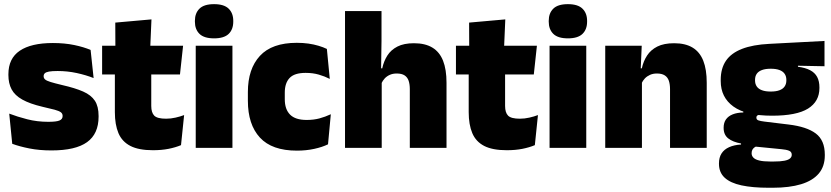

<svg xmlns="http://www.w3.org/2000/svg" viewBox="-20 -713 4008 926"><path d="M228.5 12.5Q170 12.5 122 3Q74 -6.5 39 -19.5L24.5 -165Q63.5 -150 111.2 -137.8Q159 -125.5 213 -125.5Q252.5 -125.5 267.2 -132Q282 -138.5 282 -153V-154Q282 -165 273.5 -171.5Q265 -178 243.8 -183.8Q222.5 -189.5 185 -198Q123.5 -212.5 87.5 -232.8Q51.5 -253 36 -282Q20.5 -311 20.5 -351V-355Q20.5 -431 75.2 -468.2Q130 -505.5 235 -505.5Q291.5 -505.5 338.2 -495.8Q385 -486 417 -472L431.5 -336.5Q395 -351 350 -360.8Q305 -370.5 258 -370.5Q231 -370.5 216.2 -367.8Q201.5 -365 196 -359.5Q190.5 -354 190.5 -346V-345Q190.5 -336 197.5 -329.8Q204.5 -323.5 224 -317.5Q243.5 -311.5 281 -302.5Q342.5 -288.5 381 -271.5Q419.5 -254.5 437.5 -227.2Q455.5 -200 455.5 -153.5V-150.5Q455.5 -67.5 400 -27.5Q344.5 12.5 228.5 12.5Z M717.5 11.5Q649 11.5 608.8 -9.2Q568.5 -30 551.2 -71Q534 -112 534 -172V-436H709.5V-202Q709.5 -170 724 -155.2Q738.5 -140.5 781 -140.5Q804 -140.5 826.8 -145.8Q849.5 -151 868 -158L853 -13Q827 -2 793 4.8Q759 11.5 717.5 11.5ZM472.5 -354V-492.5H863L848 -354ZM536.5 -480.5 536 -604 710.5 -619.5 704.5 -480.5Z M924 0V-492.5H1101V0ZM1012.5 -528Q964 -528 942 -549.8Q920 -571.5 920 -608.5V-612.5Q920 -649.5 942 -671.2Q964 -693 1012.5 -693Q1060.5 -693 1082.8 -671.2Q1105 -649.5 1105 -612.5V-608.5Q1105 -571 1082.8 -549.5Q1060.5 -528 1012.5 -528Z M1412 13.5Q1291.5 13.5 1233.5 -49.5Q1175.5 -112.5 1175.5 -227V-269.5Q1175.5 -380.5 1233.5 -443.5Q1291.5 -506.5 1411.5 -506.5Q1441 -506.5 1467.5 -502.8Q1494 -499 1516.5 -492.2Q1539 -485.5 1556.5 -477L1570.5 -332.5Q1546 -345 1517.5 -353.2Q1489 -361.5 1454 -361.5Q1400 -361.5 1376.8 -337Q1353.5 -312.5 1353.5 -266.5V-234Q1353.5 -186 1379 -160.2Q1404.5 -134.5 1459 -134.5Q1493 -134.5 1520.8 -142Q1548.5 -149.5 1575.5 -162L1562 -17Q1534.5 -3.5 1495.5 5Q1456.5 13.5 1412 13.5Z M1956.5 0V-283Q1956.5 -306.5 1950.8 -323.5Q1945 -340.5 1931.2 -349.5Q1917.5 -358.5 1893 -358.5Q1874.5 -358.5 1860 -352Q1845.5 -345.5 1835.5 -334.8Q1825.5 -324 1819.5 -310.5L1783.5 -383.5H1823.5Q1831 -418 1848.2 -445.2Q1865.5 -472.5 1896.8 -488.5Q1928 -504.5 1976.5 -504.5Q2030.5 -504.5 2065.2 -483.5Q2100 -462.5 2116.8 -420.2Q2133.5 -378 2133.5 -313.5V0ZM1644 0V-659.5H1820V-516.5L1817.5 -345.5L1821 -331.5V0Z M2424 11.5Q2355.5 11.5 2315.2 -9.2Q2275 -30 2257.8 -71Q2240.5 -112 2240.5 -172V-436H2416V-202Q2416 -170 2430.5 -155.2Q2445 -140.5 2487.5 -140.5Q2510.5 -140.5 2533.2 -145.8Q2556 -151 2574.5 -158L2559.5 -13Q2533.5 -2 2499.5 4.8Q2465.5 11.5 2424 11.5ZM2179 -354V-492.5H2569.5L2554.5 -354ZM2243 -480.5 2242.5 -604 2417 -619.5 2411 -480.5Z M2630.5 0V-492.5H2807.5V0ZM2719 -528Q2670.5 -528 2648.5 -549.8Q2626.5 -571.5 2626.5 -608.5V-612.5Q2626.5 -649.5 2648.5 -671.2Q2670.5 -693 2719 -693Q2767 -693 2789.2 -671.2Q2811.5 -649.5 2811.5 -612.5V-608.5Q2811.5 -571 2789.2 -549.5Q2767 -528 2719 -528Z M3211.5 0V-283Q3211.5 -306.5 3205.8 -323.5Q3200 -340.5 3186 -349.5Q3172 -358.5 3148 -358.5Q3129.5 -358.5 3115 -352Q3100.5 -345.5 3090.2 -334.8Q3080 -324 3074 -310.5L3047 -383.5H3075.5Q3083 -418 3100.8 -445.2Q3118.5 -472.5 3150.2 -488.5Q3182 -504.5 3231.5 -504.5Q3285.5 -504.5 3320.2 -483.5Q3355 -462.5 3371.8 -420.2Q3388.5 -378 3388.5 -313.5V0ZM2899 0V-492.5H3075L3069.5 -366L3076 -348V0Z M3703.5 -155Q3578.5 -155 3517.2 -199.2Q3456 -243.5 3456 -322V-328Q3456 -383 3481.2 -420Q3506.5 -457 3558.5 -477.2Q3610.5 -497.5 3690.5 -501.5L3956.5 -515.5V-393.5L3828.5 -396V-391Q3864 -386.5 3887 -374.5Q3910 -362.5 3921 -342Q3932 -321.5 3932 -291.5V-288.5Q3932 -223.5 3877 -189.2Q3822 -155 3703.5 -155ZM3694.5 66H3711Q3744 66 3763 62.2Q3782 58.5 3790.2 51.2Q3798.5 44 3798.5 34V33Q3798.5 19 3785.2 13.8Q3772 8.5 3749 6.5L3602 -8L3639.5 -10.5Q3629 -8.5 3621.2 -3.8Q3613.5 1 3609.2 8.2Q3605 15.5 3605 25.5V26.5Q3605 38.5 3613.8 47.5Q3622.5 56.5 3642.2 61.2Q3662 66 3694.5 66ZM3686.5 192.5Q3609.5 192.5 3556 181Q3502.5 169.5 3475 144Q3447.5 118.5 3447.5 77V75Q3447.5 46.5 3460 27Q3472.5 7.5 3496.5 -3.2Q3520.5 -14 3554 -16V-21Q3514.5 -28 3492.2 -45.5Q3470 -63 3470 -96V-97Q3470 -121 3481.2 -137Q3492.5 -153 3513.8 -161.5Q3535 -170 3565 -170.5V-190L3682.5 -160H3651Q3639 -160 3633.5 -156.5Q3628 -153 3628 -146V-145.5Q3628 -136 3637.5 -132.5Q3647 -129 3667.5 -126.5L3783 -112.5Q3871 -102 3914.5 -69.2Q3958 -36.5 3958 33V36.5Q3958 89.5 3928.8 124Q3899.5 158.5 3843.5 175.5Q3787.5 192.5 3707 192.5ZM3697 -271.5Q3723 -271.5 3739.5 -277.8Q3756 -284 3764.2 -296Q3772.5 -308 3772.5 -325V-328Q3772.5 -345 3764.2 -357Q3756 -369 3739.5 -375.2Q3723 -381.5 3697 -381.5Q3671.5 -381.5 3654.8 -375.2Q3638 -369 3629.8 -357.2Q3621.5 -345.5 3621.5 -328V-325Q3621.5 -308 3629.8 -296Q3638 -284 3654.8 -277.8Q3671.5 -271.5 3697 -271.5Z"/></svg>

Font: Anek Gujarati ExtraBold
Style: Regular
Weight: 800
Version: Version 1.003